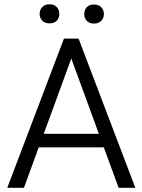

<svg xmlns="http://www.w3.org/2000/svg" viewBox="-20 -895 679 915"><path d="M545.4 0 474.6 -192.9H164.6L94.2 0H14.6L284.7 -710.9H354.5L625 0ZM188.5 -257.3H451.2L319.8 -616.2ZM168.9 -828.6Q168.9 -847.7 181.2 -861.1Q193.4 -874.5 215.8 -874.5Q238.8 -874.5 250.7 -861.1Q262.7 -847.7 262.7 -828.6Q262.7 -809.6 250.7 -796.6Q238.8 -783.7 215.8 -783.7Q193.4 -783.7 181.2 -796.6Q168.9 -809.6 168.9 -828.6ZM381.3 -827.6Q381.3 -847.2 393.3 -860.4Q405.3 -873.5 427.7 -873.5Q450.2 -873.5 462.6 -860.4Q475.1 -847.2 475.1 -827.6Q475.1 -809.1 462.6 -795.9Q450.2 -782.7 427.7 -782.7Q405.3 -782.7 393.3 -795.9Q381.3 -809.1 381.3 -827.6Z"/></svg>

Font: Vazirmatn FD Light
Style: Regular
Weight: 300
Designer: Saber Rastikerdar
Foundry: Saber Rastikerdar
Version: Version 33.003